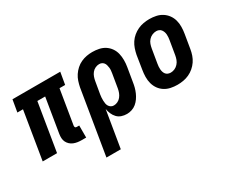

<svg xmlns="http://www.w3.org/2000/svg" viewBox="-113 -881 1725 1448"><g transform="rotate(-30 750.0 -156.5)"><path d="M409 8H371Q353 8 335.5 5.5Q318 3 302 -3.5Q286 -10 273.5 -21.5Q261 -33 253.5 -48Q246 -63 245 -81Q244 -99 247 -117L296 -415H228L160 0H35L103 -415H54L72 -520H488L470 -415H421L372 -117Q371 -113 372 -109Q373 -105 375 -102Q377 -99 381 -98Q385 -97 389 -97H409Z M591 215H466L558 -343Q563 -368 571 -392.5Q579 -417 593.5 -439Q608 -461 628 -479Q648 -497 672 -508Q696 -519 721 -523.5Q746 -528 770 -528Q800 -528 828.5 -522Q857 -516 880 -501Q903 -486 919 -463Q935 -440 941.5 -412.5Q948 -385 948 -355.5Q948 -326 943 -297L923 -177Q920 -156 914.5 -135Q909 -114 900 -93.5Q891 -73 878 -54Q865 -35 847.5 -20.5Q830 -6 808.5 1Q787 8 766 8Q741 8 719 0.5Q697 -7 681.5 -23.5Q666 -40 657 -61Q648 -82 644 -105ZM712 -97Q729 -97 745.5 -105Q762 -113 773.5 -127.5Q785 -142 791.5 -159Q798 -176 801 -194L821 -314Q823 -326 824 -338Q825 -350 823.5 -361.5Q822 -373 819 -384.5Q816 -396 809.5 -404.5Q803 -413 793 -418Q783 -423 770 -423Q753 -423 736 -415Q719 -407 707.5 -392.5Q696 -378 690 -361Q684 -344 681 -326L663 -221Q661 -208 660 -195Q659 -182 659.5 -169Q660 -156 662 -143.5Q664 -131 670.5 -120.5Q677 -110 687.5 -103.5Q698 -97 712 -97Z M1206 8Q1176 8 1147.5 2Q1119 -4 1095.5 -19Q1072 -34 1056 -56.5Q1040 -79 1032.5 -106.5Q1025 -134 1025.5 -164Q1026 -194 1031 -223L1050 -343Q1055 -368 1063.5 -393Q1072 -418 1086.5 -440Q1101 -462 1122 -479.5Q1143 -497 1167 -508Q1191 -519 1216.5 -523.5Q1242 -528 1267 -528Q1297 -528 1325.5 -522Q1354 -516 1377.5 -501Q1401 -486 1417.5 -463.5Q1434 -441 1441.5 -413.5Q1449 -386 1448.5 -356Q1448 -326 1443 -297L1423 -177Q1419 -152 1410.5 -127Q1402 -102 1387 -80Q1372 -58 1351.5 -40.5Q1331 -23 1307 -12Q1283 -1 1257 3.5Q1231 8 1206 8ZM1207 -97Q1225 -97 1242 -104.5Q1259 -112 1272 -126.5Q1285 -141 1291.5 -158.5Q1298 -176 1301 -194L1321 -314Q1323 -326 1324 -338Q1325 -350 1324 -362Q1323 -374 1319 -385Q1315 -396 1308 -405Q1301 -414 1290 -418.5Q1279 -423 1267 -423Q1249 -423 1231.5 -415.5Q1214 -408 1201 -393.5Q1188 -379 1182 -361.5Q1176 -344 1173 -326L1153 -206Q1151 -194 1150 -182Q1149 -170 1150 -158Q1151 -146 1154.5 -135Q1158 -124 1165 -115Q1172 -106 1183.5 -101.5Q1195 -97 1207 -97Z"/></g></svg>

Font: Iosevka Extrabold
Style: Italic
Weight: 800
Italic angle: -9°
Monospace: yes
Designer: Belleve Invis
Foundry: Belleve Invis
Version: Version 32.5.0; ttfautohint (v1.8.4)